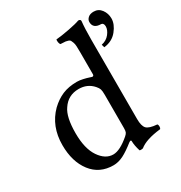

<svg xmlns="http://www.w3.org/2000/svg" viewBox="-167 -819 897 950"><g transform="rotate(-30 281.5 -343.5)"><path d="M502.9 -698.2Q530.3 -698.2 546.6 -676Q563 -653.8 563 -625Q563 -592.3 535.6 -558.3Q508.3 -524.4 460.9 -519L456.1 -536.1Q484.9 -542 502 -563.5Q519 -585 519 -605Q519 -614.7 514.9 -620.4Q510.7 -626 504.9 -626Q459 -626 459 -664.1Q459 -677.2 470.5 -687.7Q481.9 -698.2 502.9 -698.2ZM345.2 -124V-314Q345.2 -336.4 342 -346.2Q338.9 -356 328.1 -368.2Q296.9 -403.8 247.1 -403.8Q186.5 -403.8 153.8 -354Q125 -314 125 -221.2Q125 -133.3 157.7 -85.2Q190.4 -37.1 234.9 -37.1Q273.4 -37.1 329.1 -85Q339.4 -93.8 342.3 -101.3Q345.2 -108.9 345.2 -124ZM334 -50.3Q293.9 -18.6 266.6 -4.9Q237.3 9.8 209 9.8Q129.9 9.8 84.5 -49.3Q39.1 -108.4 39.1 -203.1Q39.1 -310.1 107.9 -378.9Q139.6 -409.2 175 -424.1Q210.4 -439 257.8 -439Q272.5 -439 291 -434.8Q309.6 -430.7 322.3 -426.3Q335 -421.9 335.9 -421.9Q345.2 -421.9 345.2 -431.2V-559.1Q345.2 -579.1 344.5 -592.3Q343.8 -605.5 340.3 -614.7Q336.9 -624 334.2 -628.7Q331.5 -633.3 323.5 -636Q315.4 -638.7 309.6 -639.4Q303.7 -640.1 290 -640.6Q284.2 -641.1 280.8 -641.1Q276.4 -645.5 274.9 -655Q273.4 -664.6 274.9 -670.9Q305.2 -673.3 350.8 -682.1Q396.5 -690.9 415 -698.2Q428.2 -698.2 428.2 -688Q423.8 -647.9 423.8 -583V-129.9Q423.8 -91.3 437.5 -75.9Q451.2 -60.5 497.1 -57.1Q501.5 -52.7 501.5 -43.5Q501.5 -34.2 497.1 -29.8Q412.6 -20.5 376 9.8Q364.7 12.7 356.9 9.8Q346.2 -24.9 346.2 -48.8Q346.2 -52.2 344.2 -53.2Q342.3 -54.2 339.4 -53.2Q336.4 -52.2 334 -50.3Z"/></g></svg>

Font: Linux Libertine G
Style: Regular
Weight: 400
Designer: Philipp H. Poll
Foundry: Philipp H. Poll
Version: Version 4.7.5